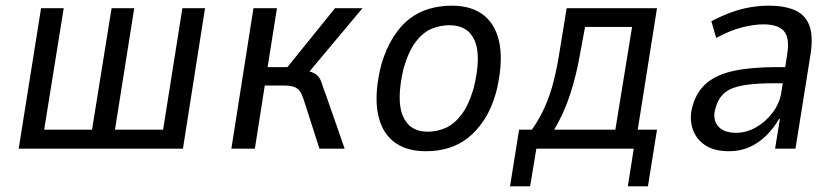

<svg xmlns="http://www.w3.org/2000/svg" viewBox="-20 -525 2952 678"><path d="M46 0 125 -496H205L136 -67H305L374 -496H454L386 -67H556L624 -496H704L626 0Z M797 0 875 -496H958L925 -288H995L1163 -496H1260L1059 -256L1056 -277Q1086 -271 1098 -261Q1110 -251 1115.5 -233.5Q1121 -216 1133 -184L1197 0H1108L1058 -156Q1051 -179 1044.5 -193.5Q1038 -208 1024.5 -215.5Q1011 -223 983 -223H915L880 0Z M1484 9Q1411 9 1367.5 -27Q1324 -63 1313 -132Q1302 -201 1327 -299Q1344 -355 1369.5 -395Q1395 -435 1426.5 -459Q1458 -483 1496 -494Q1534 -505 1575 -505Q1648 -505 1691 -469Q1734 -433 1745 -365Q1756 -297 1732 -199Q1716 -142 1690 -102.5Q1664 -63 1633 -38.5Q1602 -14 1564.5 -2.5Q1527 9 1484 9ZM1490 -60Q1523 -60 1553 -73Q1583 -86 1609 -119.5Q1635 -153 1653 -215Q1680 -326 1656.5 -381Q1633 -436 1567 -436Q1536 -436 1505.5 -424Q1475 -412 1449 -378.5Q1423 -345 1405 -283Q1379 -171 1402.5 -115.5Q1426 -60 1490 -60Z M1781 133 1813 -67H1858Q1885 -105 1904 -147.5Q1923 -190 1935.5 -240Q1948 -290 1957 -349L1981 -496H2300L2232 -67H2300L2268 133H2197L2218 0H1874L1852 133ZM1937 -67H2153L2212 -430H2046L2029 -338Q2016 -262 1994 -194Q1972 -126 1937 -67Z M2554 9Q2500 9 2467.5 -14Q2435 -37 2424.5 -74.5Q2414 -112 2426 -152Q2441 -204 2477.5 -233.5Q2514 -263 2574.5 -275.5Q2635 -288 2725 -288H2767L2759 -231H2712Q2649 -231 2606.5 -224Q2564 -217 2540.5 -198.5Q2517 -180 2507 -144Q2495 -106 2514.5 -81Q2534 -56 2580 -56Q2615 -56 2649 -75Q2683 -94 2708.5 -127.5Q2734 -161 2740 -204L2760 -335Q2769 -393 2747.5 -416Q2726 -439 2676 -439Q2643 -439 2601 -428.5Q2559 -418 2509 -391L2492 -450Q2528 -469 2562.5 -481.5Q2597 -494 2630.5 -499.5Q2664 -505 2695 -505Q2748 -505 2784.5 -490Q2821 -475 2836.5 -439Q2852 -403 2843 -338L2789 0H2717L2734 -105H2731Q2712 -72 2685.5 -46Q2659 -20 2626.5 -5.5Q2594 9 2554 9Z"/></svg>

Font: Nunito Sans 7pt Condensed
Style: Italic
Weight: 400
Width: 3
Italic angle: -9°
Designer: Vernon Adams
Foundry: Vernon Adams
Version: Version 3.101;gftools[0.9.27]